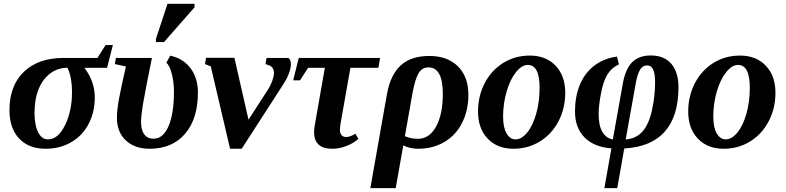

<svg xmlns="http://www.w3.org/2000/svg" viewBox="-20 -758 4057 991"><path d="M227.5 -38.6Q279.8 -38.6 315.7 -112.1Q351.6 -185.5 351.6 -280.8Q351.6 -361.3 328.1 -408.2Q278.8 -408.2 240 -379.6Q201.2 -351.1 179.7 -298.8Q158.2 -246.6 158.2 -175.3Q158.2 -112.8 176.8 -75.7Q195.3 -38.6 227.5 -38.6ZM418 -408.2 417.5 -405.3Q469.2 -336.4 469.2 -254.4Q469.2 -178.7 436.8 -117.4Q404.3 -56.2 346.2 -23.2Q288.1 9.8 215.3 9.8Q128.4 9.8 78.6 -43.2Q28.8 -96.2 28.8 -189.9Q28.8 -315.4 103 -387.2Q177.2 -459 308.6 -459H482.9L524.9 -525.4H562.5L532.7 -408.2Z M752.4 9.8Q674.8 9.8 629.2 -33.4Q583.5 -76.7 583.5 -150.4Q583.5 -191.4 594.7 -250.7Q606 -310.1 629.9 -415L572.8 -427.2L578.1 -459H764.2Q734.9 -316.9 717.3 -217.3Q708 -157.7 708 -128.4Q708 -86.4 724.9 -64.2Q741.7 -42 772 -42Q822.3 -42 850.1 -107.4Q877.9 -172.9 877.9 -284.2Q877.9 -333 866.7 -377.2Q855.5 -421.4 838.4 -433.6L858.4 -470.7Q924.8 -457 963.1 -406.2Q1001.5 -355.5 1001.5 -280.8Q1001.5 -144.5 935.1 -67.4Q868.7 9.8 752.4 9.8ZM784.7 -541V-557.1L844.7 -738.3H983.9V-720.2L826.7 -541Z M1189.9 -459.5 1262.7 -140.1 1361.8 -293.5Q1377.4 -317.9 1385.7 -341.8Q1394 -365.7 1394 -381.3Q1394 -394 1389.9 -402.1Q1385.7 -410.2 1378.9 -415.5Q1372.1 -420.9 1350.1 -427.2L1356 -459H1468.8Q1481.4 -447.8 1481.4 -428.2Q1481.4 -383.3 1440.9 -320.8L1227.5 9.8H1167.5L1067.9 -415.5L1038.1 -427.2L1043.5 -459.5Z M1694.8 9.8Q1601.1 9.8 1601.1 -76.2Q1601.1 -89.4 1604.5 -110.8L1656.7 -408.2H1570.3L1528.8 -343.3H1493.2L1522 -459H1941.9L1933.1 -408.2H1788.6L1736.8 -114.7L1734.4 -89.4Q1734.4 -70.8 1742.7 -60.8Q1751 -50.8 1765.6 -50.8Q1787.6 -50.8 1814 -67.9L1830.1 -41.5Q1803.7 -18.1 1767.3 -4.2Q1731 9.8 1694.8 9.8Z M2137.7 9.8Q2116.2 9.8 2095 4.6Q2073.7 -0.5 2061.5 -7.8L2022.5 212.9H1891.6L1977.5 -273.9Q1995.6 -372.6 2048.8 -420.9Q2102.1 -469.2 2195.8 -469.2Q2289.1 -469.2 2343.3 -415.8Q2397.5 -362.3 2397.5 -268.6Q2397.5 -188 2365 -123.8Q2332.5 -59.6 2273.2 -24.9Q2213.9 9.8 2137.7 9.8ZM2137.2 -41.5Q2196.3 -41.5 2231 -105Q2265.6 -168.5 2265.6 -273.9Q2265.6 -410.2 2190.9 -410.2Q2158.2 -410.2 2139.9 -379.2Q2121.6 -348.1 2107.9 -270.5L2069.8 -55.2Q2099.1 -41.5 2137.2 -41.5Z M2765.1 -305.2Q2765.1 -422.9 2704.1 -422.9Q2673.3 -422.9 2643.3 -385.7Q2613.3 -348.6 2595 -286.1Q2576.7 -223.6 2576.7 -155.8Q2576.7 -99.6 2594.7 -69.1Q2612.8 -38.6 2641.1 -38.6Q2672.4 -38.6 2701.7 -74.7Q2731 -110.8 2748 -172.4Q2765.1 -233.9 2765.1 -305.2ZM2629.9 9.8Q2546.9 9.8 2497.1 -42.5Q2447.3 -94.7 2447.3 -182.6Q2447.3 -261.7 2481.4 -328.1Q2515.6 -394.5 2576.9 -432.9Q2638.2 -471.2 2714.8 -471.2Q2797.9 -471.2 2847.7 -418.9Q2897.5 -366.7 2897.5 -278.8Q2897.5 -199.7 2863.3 -133.3Q2829.1 -66.9 2767.8 -28.6Q2706.5 9.8 2629.9 9.8Z M3338.4 -471.7Q3408.2 -471.7 3445.1 -428.7Q3481.9 -385.7 3481.9 -307.6Q3481.9 -158.7 3411.6 -79.1Q3341.3 0.5 3202.1 8.3L3166 212.9H3099.6L3135.7 7.8Q3046.4 1 2997.1 -48.6Q2947.8 -98.1 2947.8 -183.1Q2947.8 -257.8 2972.2 -318.6Q2996.6 -379.4 3045.9 -418Q3095.2 -456.5 3164.1 -465.8L3174.8 -425.8Q3137.2 -409.2 3115.7 -374.5Q3094.2 -339.8 3082 -276.1Q3069.8 -212.4 3069.8 -170.4Q3069.8 -109.4 3089.4 -76.9Q3108.9 -44.4 3143.1 -38.1L3194.8 -327.1Q3208.5 -403.3 3243.7 -437.5Q3278.8 -471.7 3338.4 -471.7ZM3321.3 -420.4Q3296.4 -420.4 3283 -397Q3269.5 -373.5 3261.2 -327.1L3209.5 -38.1Q3263.7 -42.5 3296.6 -79.8Q3329.6 -117.2 3345.5 -190.9Q3361.3 -264.6 3361.3 -333.5Q3361.3 -420.4 3321.3 -420.4Z M3850.1 -305.2Q3850.1 -422.9 3789.1 -422.9Q3758.3 -422.9 3728.3 -385.7Q3698.2 -348.6 3679.9 -286.1Q3661.6 -223.6 3661.6 -155.8Q3661.6 -99.6 3679.7 -69.1Q3697.8 -38.6 3726.1 -38.6Q3757.3 -38.6 3786.6 -74.7Q3815.9 -110.8 3833 -172.4Q3850.1 -233.9 3850.1 -305.2ZM3714.8 9.8Q3631.8 9.8 3582 -42.5Q3532.2 -94.7 3532.2 -182.6Q3532.2 -261.7 3566.4 -328.1Q3600.6 -394.5 3661.9 -432.9Q3723.1 -471.2 3799.8 -471.2Q3882.8 -471.2 3932.6 -418.9Q3982.4 -366.7 3982.4 -278.8Q3982.4 -199.7 3948.2 -133.3Q3914.1 -66.9 3852.8 -28.6Q3791.5 9.8 3714.8 9.8Z"/></svg>

Font: Tinos
Style: Bold Italic
Weight: 700
Italic angle: -16.333°
Designer: Steve Matteson
Foundry: Monotype Imaging Inc.
Version: Version 1.23